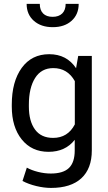

<svg xmlns="http://www.w3.org/2000/svg" viewBox="-20 -737 545 971"><path d="M39.6 -198.2V-207.5Q39.6 -324.2 89.8 -393.6Q140.1 -462.9 228.8 -462.9Q317.4 -462.9 364.7 -392.1L375.5 -454.1H444.3V23.9Q444.3 115.7 391.4 164.6Q338.4 213.4 237.8 213.4Q203.1 213.4 163.6 203.9Q124 194.3 93.8 178.2L115.7 110.8Q139.2 124 172.1 132.3Q205.1 140.6 236.8 140.6Q299.8 140.6 328.9 112.3Q357.9 84 357.9 23.9V-29.8Q310.5 30.8 225.3 30.8Q140.1 30.8 89.8 -32Q39.6 -94.7 39.6 -198.2ZM126 -207.5V-198.2Q126 -124.5 157 -82Q188 -39.6 248.5 -39.6Q322.8 -39.6 358.4 -107.9V-326.7Q321.3 -392.6 249.5 -392.6Q189 -392.6 157.5 -342.5Q126 -292.5 126 -207.5ZM312 -717.3H377.9Q377.9 -664.1 342 -631.8Q306.2 -599.6 246.8 -599.6Q187.5 -599.6 151.1 -631.8Q114.7 -664.1 114.7 -717.3H181.2Q181.2 -686 198 -668.9Q214.8 -651.9 246.1 -651.9Q277.3 -651.9 294.7 -668.9Q312 -686 312 -717.3Z"/></svg>

Font: Yantramanav
Style: Regular
Weight: 400
Version: Version 1.000;PS 1.0;hotconv 1.0.72;makeotf.lib2.5.5900; ttf